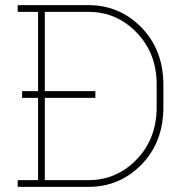

<svg xmlns="http://www.w3.org/2000/svg" viewBox="-20 -731 731 751"><path d="M325.7 -710.9Q448.2 -710.9 533.7 -623Q619.1 -535.2 619.1 -398.9V-312Q619.1 -175.3 533.7 -87.6Q448.2 0 325.7 0H49.3V-26.4H128.9V-348.1H66.4V-374.5H128.9V-684.6H49.3V-710.9ZM353 -348.1H155.3V-26.4H325.7Q436.5 -26.4 514.6 -107.4Q592.8 -188.5 592.8 -312V-400.4Q592.8 -522.5 514.6 -603.5Q436.5 -684.6 325.7 -684.6H155.3V-374.5H353Z"/></svg>

Font: TypoPRO Roboto Slab
Style: Thin
Weight: 250
Designer: Google
Version: Version 1.100263; 2013; ttfautohint (v0.94.20-1c74) -l 8 -r 